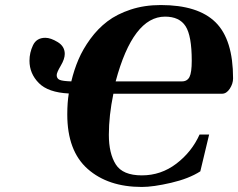

<svg xmlns="http://www.w3.org/2000/svg" viewBox="-20 -727 945 762"><path d="M97 -486Q97 -518 111 -547.5Q125 -577 160 -577Q181 -577 209 -560Q237 -543 237 -513Q237 -493 221 -466Q205 -439 205 -429Q205 -415 217 -410Q229 -405 263 -404Q274 -450 291.5 -491Q309 -532 338.5 -572.5Q368 -613 406 -642Q444 -671 498.5 -689Q553 -707 618 -707Q766 -707 835.5 -638.5Q905 -570 905 -416Q905 -395 892 -375Q879 -355 861 -355H430Q412 -268 412 -192Q412 -118 439.5 -74.5Q467 -31 543 -31Q619 -31 680 -77.5Q741 -124 772 -193H810L775 -47Q730 -18 659 -1.5Q588 15 543 15Q409 15 328 -56.5Q247 -128 247 -273Q247 -320 253 -356Q171 -360 134 -397.5Q97 -435 97 -486ZM439 -404H702Q723 -404 732 -421.5Q741 -439 741 -486Q741 -585 716.5 -623Q692 -661 635 -661Q508 -661 439 -404Z"/></svg>

Font: Lingua Franca
Style: Bold Italic
Weight: 700
Italic angle: -13°
Version: Version 1.19